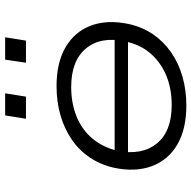

<svg xmlns="http://www.w3.org/2000/svg" viewBox="-19 -718 745 747"><g transform="rotate(-90 353.5 -344.5)"><path d="M317 8Q224 8 164 -27.5Q104 -63 80.5 -126.5Q57 -190 74 -272Q86 -326 114.5 -368Q143 -410 185 -438.5Q227 -467 279.5 -482Q332 -497 392 -497Q484 -497 544 -461.5Q604 -426 627.5 -363Q651 -300 634 -218Q622 -163 593.5 -121.5Q565 -80 523 -51Q481 -22 428.5 -7Q376 8 317 8ZM318 -49Q383 -49 434 -70.5Q485 -92 519.5 -132Q554 -172 566 -231Q586 -325 538.5 -382.5Q491 -440 388 -440Q325 -440 273.5 -419Q222 -398 188 -357.5Q154 -317 140 -259Q122 -164 169 -106.5Q216 -49 318 -49ZM114 -219 122 -271H593L585 -219ZM483 -616 495 -697H582L569 -616ZM265 -616 278 -697H364L351 -616Z"/></g></svg>

Font: Nunito Sans 10pt Expanded Light
Style: Italic
Weight: 300
Width: 7
Italic angle: -9°
Designer: Vernon Adams
Foundry: Vernon Adams
Version: Version 3.101;gftools[0.9.27]